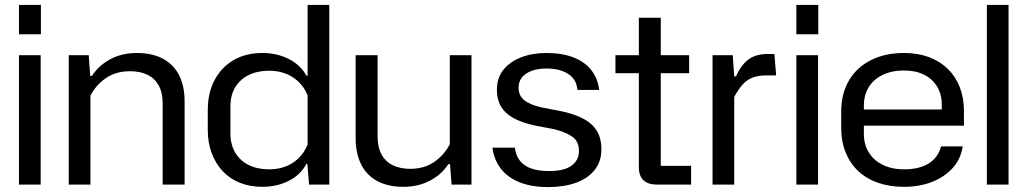

<svg xmlns="http://www.w3.org/2000/svg" viewBox="-20 -749 4169 779"><path d="M57 0V-525H145V0ZM57 -610V-729H146V-610Z M259 0V-525H340L346 -441H353Q381 -484 428 -509Q475 -534 535 -534Q599 -534 642.5 -510Q686 -486 707.5 -442Q729 -398 729 -338V0H640V-329Q640 -374 623.5 -403Q607 -432 577.5 -446Q548 -460 508 -460Q450 -460 409.5 -432Q369 -404 347 -361V0Z M1045 9Q994 9 953 -7.5Q912 -24 883.5 -54.5Q855 -85 839 -127.5Q823 -170 823 -221V-302Q823 -372 850.5 -424Q878 -476 927.5 -505Q977 -534 1045 -534Q1104 -534 1152 -509.5Q1200 -485 1223 -442H1228V-729H1316V0H1234L1227 -84H1223Q1200 -40 1152 -15.5Q1104 9 1045 9ZM1072 -62Q1127 -62 1168 -88.5Q1209 -115 1228 -163V-362Q1209 -409 1168 -435.5Q1127 -462 1072 -462Q1025 -462 990 -445Q955 -428 935 -396Q915 -364 915 -318V-206Q915 -162 935 -129Q955 -96 990 -79Q1025 -62 1072 -62Z M1893 -525V0H1812L1806 -83H1799Q1772 -41 1724.5 -16Q1677 9 1617 9Q1553 9 1509.5 -15Q1466 -39 1444.5 -83.5Q1423 -128 1423 -187V-525H1512V-196Q1512 -151 1528.5 -121.5Q1545 -92 1575 -78Q1605 -64 1644 -64Q1702 -64 1742.5 -92.5Q1783 -121 1805 -164V-525Z M2204 10Q2135 10 2086.5 -10Q2038 -30 2011 -66Q1984 -102 1978 -150H2069Q2073 -117 2090 -96Q2107 -75 2136.5 -65Q2166 -55 2207 -55Q2269 -55 2299 -77Q2329 -99 2329 -136Q2329 -175 2302.5 -194Q2276 -213 2228 -225L2148 -240Q2095 -252 2061.5 -271Q2028 -290 2012 -318Q1996 -346 1996 -384Q1996 -433 2022.5 -466Q2049 -499 2094.5 -516.5Q2140 -534 2197 -534Q2261 -534 2307 -516Q2353 -498 2379.5 -464Q2406 -430 2411 -384H2323Q2320 -415 2303.5 -433.5Q2287 -452 2260 -461.5Q2233 -471 2198 -471Q2161 -471 2135.5 -461Q2110 -451 2097 -434Q2084 -417 2084 -393Q2084 -361 2107 -342.5Q2130 -324 2178 -313L2256 -298Q2309 -287 2345.5 -268Q2382 -249 2401 -219Q2420 -189 2420 -143Q2420 -93 2392 -58.5Q2364 -24 2315.5 -7Q2267 10 2204 10Z M2646 0Q2610 0 2591 -17.5Q2572 -35 2572 -71V-677H2661V-76H2784V0ZM2477 -452V-525H2776V-452Z M2871 0V-525H2953L2959 -439H2966Q2987 -486 3017 -508Q3047 -530 3095 -530H3122L3129 -443H3089Q3056 -443 3033 -434Q3010 -425 2993 -406Q2976 -387 2959 -356V0Z M3211 0V-525H3299V0ZM3211 -610V-729H3300V-610Z M3648 9Q3589 9 3542 -7.5Q3495 -24 3462 -55Q3429 -86 3411 -130.5Q3393 -175 3393 -230V-296Q3393 -369 3424.5 -422.5Q3456 -476 3513.5 -505Q3571 -534 3648 -534Q3704 -534 3748.5 -517.5Q3793 -501 3825 -470Q3857 -439 3874 -395.5Q3891 -352 3891 -299V-239H3471V-305H3814L3801 -287V-325Q3801 -367 3782 -398Q3763 -429 3729 -446Q3695 -463 3648 -463Q3598 -463 3561 -445Q3524 -427 3504.5 -395Q3485 -363 3485 -320V-205Q3485 -163 3505 -130.5Q3525 -98 3562 -80Q3599 -62 3648 -62Q3711 -62 3749 -86.5Q3787 -111 3798 -155H3886Q3878 -103 3844.5 -66.5Q3811 -30 3760.5 -10.5Q3710 9 3648 9Z M3984 0V-729H4072V0Z"/></svg>

Font: Hubot Sans
Style: Regular
Weight: 400
Designer: Deni Anggara
Foundry: GitHub, Inc., Subsidiary of Microsoft Corporation
Version: Version 2.000